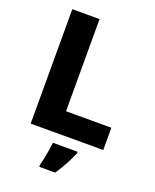

<svg xmlns="http://www.w3.org/2000/svg" viewBox="-168 -809 910 1126"><g transform="rotate(20 286.5 -246.5)"><path d="M84 0V-714H254V-139H537V0ZM399 71Q383 108 363.5 144.5Q344 181 317 221H218V208Q226 177 234 134.5Q242 92 245 61H399Z"/></g></svg>

Font: Noto Sans Myanmar ExtraBold
Style: Regular
Weight: 800
Designer: Monotype Design Team
Foundry: Monotype Imaging Inc.
Version: Version 2.107; ttfautohint (v1.8.4.7-5d5b)